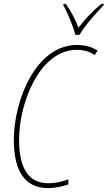

<svg xmlns="http://www.w3.org/2000/svg" viewBox="-20 -956 553 986"><path d="M367 -777H388C417 -826 474 -890 512 -929L513 -936H500C455 -899 413 -853 383 -814C367 -856 341 -904 318 -936H306L305 -929C325 -895 357 -818 367 -777ZM226 10C264 10 298 2 331 -9V-35C296 -22 263 -15 228 -15C130 -15 78 -87 78 -238C78 -434 187 -700 374 -700C410 -700 442 -691 466 -673L481 -696C454 -714 421 -725 375 -725C164 -725 51 -440 51 -237C51 -71 113 10 226 10Z"/></svg>

Font: Noto Sans Condensed Thin
Style: Italic
Weight: 100
Width: 3
Italic angle: -12°
Designer: Monotype Design Team
Foundry: Monotype Imaging Inc.
Version: Version 2.013